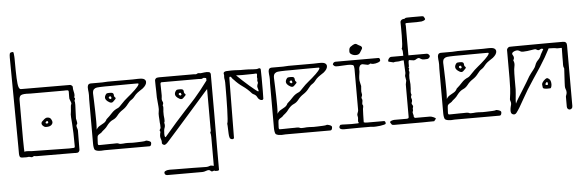

<svg xmlns="http://www.w3.org/2000/svg" viewBox="-54 -884 3867 1270"><g transform="rotate(-5 1879.5 -249.0)"><path d="M72 1Q52 2 48.5 -7Q45 -16 45 -26V-70L40 -665Q40 -685 43 -692.5Q46 -700 64 -700Q67 -700 68.5 -690Q70 -680 70.5 -668.5Q71 -657 71 -654Q71 -569 73 -526Q75 -483 80 -467.5Q85 -452 94 -451L422 -450Q428 -449 434 -443.5Q440 -438 438 -431Q438 -419 441.5 -405.5Q445 -392 445 -381Q445 -372 441 -367Q448 -360 446 -354Q444 -348 441 -342Q445 -338 444.5 -315.5Q444 -293 442.5 -267Q441 -241 441 -225Q441 -221 445 -206.5Q449 -192 444 -187Q437 -180 442 -165.5Q447 -151 447 -146Q447 -112 446.5 -82.5Q446 -53 446 -18Q446 -11 441 -5Q436 1 430 1Q424 2 419.5 1.5Q415 1 409 1L160 0Q154 0 148 -1.5Q142 -3 138 0Q130 6 122 3Q114 0 106 0Q96 2 87 1.5Q78 1 72 1ZM378 -32Q386 -32 394 -32.5Q402 -33 409 -33Q417 -33 417 -43Q417 -141 412.5 -194.5Q408 -248 409 -255Q411 -263 412 -277Q413 -291 414 -304Q415 -317 417 -320Q422 -327 416.5 -339Q411 -351 409 -359Q408 -363 408.5 -372.5Q409 -382 409 -407Q409 -414 403 -416Q396 -417 389.5 -416.5Q383 -416 377 -416H155Q142 -416 142 -416.5Q142 -417 129 -417Q95 -417 87.5 -407Q80 -397 80 -379Q80 -344 80 -298Q80 -252 80 -205.5Q80 -159 80 -120Q80 -81 81 -57.5Q82 -34 83 -35Q90 -40 106 -38Q122 -36 129 -36ZM244 -187Q234 -186 227.5 -190Q221 -194 215 -201Q207 -213 215 -224Q223 -232 232.5 -240Q242 -248 252 -248Q270 -248 277 -235.5Q284 -223 284 -216Q284 -204 273.5 -195.5Q263 -187 244 -187ZM246 -209Q256 -209 256 -216Q256 -218 255 -221.5Q254 -225 249 -225Q243 -225 239 -218Q238 -217 239 -212Q243 -208 246 -209Z M567 0Q552 -3 547 -8Q543 -13 541 -24.5Q539 -36 539 -48V-344Q539 -352 539.5 -358.5Q540 -365 540 -372Q540 -389 537.5 -407Q535 -425 539.5 -437Q544 -449 563 -448Q579 -448 586 -448Q593 -448 602 -448Q611 -448 634 -448Q643 -448 652.5 -449Q662 -450 671 -450Q685 -450 714.5 -450Q744 -450 777.5 -450Q811 -450 837 -450Q863 -450 870 -451H882Q905 -451 914.5 -444Q924 -437 924 -426Q924 -406 898 -385Q888 -378 874 -369Q860 -360 849 -349Q831 -325 817.5 -317Q804 -309 791 -291Q775 -269 753 -255Q731 -241 716 -221Q702 -203 684 -195.5Q666 -188 649 -168Q642 -158 634.5 -149.5Q627 -141 609 -127Q601 -117 592 -112.5Q583 -108 577.5 -102Q572 -96 572 -82Q572 -69 570.5 -53Q569 -37 577 -37Q580 -37 593 -37Q606 -37 623 -37.5Q640 -38 653.5 -38Q667 -38 671 -38Q679 -38 691.5 -38.5Q704 -39 712 -34Q717 -32 724 -32.5Q731 -33 738 -33Q755 -35 769.5 -34.5Q784 -34 801 -33Q806 -33 825 -33.5Q844 -34 863 -35Q882 -36 886 -38Q890 -41 904 -36.5Q918 -32 921 -27Q924 -22 921 -11Q918 0 909 0Q905 0 882.5 0Q860 0 827 0Q794 0 758 0Q722 0 689.5 0Q657 0 635.5 0Q614 0 611 0Q584 3 567 0ZM571 -140Q579 -155 593 -163Q607 -171 621 -179Q635 -187 642 -203Q663 -221 680.5 -240.5Q698 -260 723 -270Q730 -273 737 -280.5Q744 -288 751 -295Q770 -316 796 -337Q822 -358 834 -370Q837 -372 845 -380Q853 -388 861.5 -397.5Q870 -407 872.5 -414Q875 -421 867 -421Q847 -421 811 -421Q775 -421 739.5 -420.5Q704 -420 683 -420Q667 -420 650 -420Q633 -420 616 -419Q609 -419 597 -417.5Q585 -416 576.5 -408Q568 -400 568 -380Q569 -359 570 -327Q571 -295 572 -260Q573 -225 573 -193Q573 -161 571 -140ZM696 -315Q686 -305 671.5 -313Q657 -321 650 -330Q644 -338 644 -346Q644 -354 649.5 -363.5Q655 -373 662 -374Q673 -376 688.5 -374.5Q704 -373 704 -358Q704 -347 711 -342Q718 -337 710 -329ZM683 -335 687 -339Q689 -341 687 -342Q685 -343 685 -347Q685 -351 681 -351.5Q677 -352 674 -351Q669 -349 669 -343Q669 -340 671 -339Q673 -337 676.5 -334.5Q680 -332 683 -335Z M1340 201 1326 200Q1324 195 1315.5 199.5Q1307 204 1302 200Q1298 197 1294 194Q1290 191 1285 191Q1281 191 1276.5 192Q1272 193 1267 195Q1254 200 1243 200H1012Q996 200 993 187.5Q990 175 1003 171Q1009 168 1016.5 167Q1024 166 1031 166Q1037 166 1061.5 166.5Q1086 167 1118.5 167Q1151 167 1183.5 167.5Q1216 168 1240.5 168.5Q1265 169 1271 169Q1275 169 1278.5 168.5Q1282 168 1286 167Q1297 163 1300.5 162.5Q1304 162 1307.5 163Q1311 164 1322 166Q1322 164 1322 145Q1322 126 1322 99Q1322 72 1322 44.5Q1322 17 1322 -2.5Q1322 -22 1322 -25Q1322 -33 1321 -41Q1320 -49 1318 -56Q1323 -64 1322.5 -71.5Q1322 -79 1322 -86V-344Q1321 -344 1302.5 -322.5Q1284 -301 1252.5 -265.5Q1221 -230 1183 -186.5Q1145 -143 1105 -98Q1065 -53 1030 -14Q1026 -10 1023.5 -8Q1021 -6 1016 -3Q1010 2 1000.5 -3.5Q991 -9 993 -19V-23Q993 -31 987.5 -46Q982 -61 990 -89Q984 -96 986.5 -102Q989 -108 993 -114Q993 -130 992.5 -136.5Q992 -143 991 -149.5Q990 -156 990 -171Q990 -176 988.5 -192Q987 -208 991 -229Q993 -235 991.5 -255.5Q990 -276 988 -295.5Q986 -315 986 -318Q986 -344 985.5 -360Q985 -376 984.5 -391.5Q984 -407 984 -430Q984 -437 989.5 -442.5Q995 -448 1001 -448Q1007 -449 1012.5 -449Q1018 -449 1024 -449H1241Q1247 -449 1253 -448Q1259 -447 1263 -450Q1270 -455 1276.5 -453.5Q1283 -452 1289 -452Q1304 -454 1313 -455Q1322 -456 1328 -456Q1347 -456 1351 -450Q1355 -444 1355 -441V-322Q1355 -311 1355 -273Q1355 -235 1355 -181.5Q1355 -128 1354.5 -69Q1354 -10 1354 44.5Q1354 99 1354 139Q1354 179 1354 194Q1354 199 1347.5 200Q1341 201 1340 201ZM1024 -54Q1061 -98 1099 -141Q1137 -184 1167.5 -217Q1198 -250 1212 -265Q1218 -271 1236 -291.5Q1254 -312 1277.5 -341.5Q1301 -371 1323 -401L1322 -417Q1320 -417 1311.5 -419Q1303 -421 1299 -417Q1292 -413 1287 -414Q1282 -415 1272 -415H1027Q1018 -415 1018 -404Q1018 -367 1019 -345.5Q1020 -324 1018 -313Q1015 -299 1021.5 -287.5Q1028 -276 1020 -263Q1025 -252 1022.5 -238Q1020 -224 1021 -197Q1022 -187 1023.5 -171Q1025 -155 1020 -147Q1026 -128 1019 -111Q1017 -108 1015.5 -97Q1014 -86 1014 -73.5Q1014 -61 1016.5 -54.5Q1019 -48 1024 -54ZM1159 -298Q1149 -288 1134.5 -296Q1120 -304 1113 -313Q1107 -321 1107 -329Q1107 -337 1112.5 -346.5Q1118 -356 1125 -357Q1136 -359 1151.5 -357.5Q1167 -356 1167 -341Q1167 -330 1174 -325Q1181 -320 1173 -312ZM1146 -318 1150 -322Q1152 -324 1150 -325Q1148 -326 1148 -330Q1148 -334 1144 -334.5Q1140 -335 1137 -334Q1132 -332 1132 -326Q1132 -323 1134 -322Q1136 -320 1139.5 -317.5Q1143 -315 1146 -318Z M1460 1Q1451 1 1444 -6Q1443 -9 1441 -15Q1439 -21 1438 -38.5Q1437 -56 1436 -91Q1436 -96 1435 -100.5Q1434 -105 1436 -108Q1438 -111 1440 -136Q1442 -161 1443 -198.5Q1444 -236 1444.5 -274.5Q1445 -313 1445 -343Q1445 -363 1445 -376.5Q1445 -390 1444 -391Q1440 -409 1441.5 -417Q1443 -425 1441 -432Q1440 -434 1440 -437Q1440 -449 1459 -451Q1497 -453 1514 -452Q1531 -451 1552 -450H1584Q1607 -450 1634.5 -447.5Q1662 -445 1672 -450Q1674 -451 1677 -451Q1687 -451 1687 -440Q1688 -409 1688 -387.5Q1688 -366 1688 -345Q1688 -324 1688 -301.5Q1688 -279 1687 -247Q1684 -240 1677 -240Q1664 -240 1653 -253Q1649 -258 1646.5 -264Q1644 -270 1639 -274Q1634 -279 1627 -282Q1620 -285 1615 -290Q1590 -319 1559 -340.5Q1528 -362 1503 -390Q1501 -392 1498.5 -394Q1496 -396 1494 -399Q1487 -412 1481 -412Q1475 -412 1475 -404L1471 -6Q1468 1 1460 1ZM1658 -299Q1663 -301 1658.5 -313Q1654 -325 1654 -334Q1655 -338 1656 -342Q1657 -346 1658 -349Q1663 -354 1658 -367Q1657 -372 1658.5 -378Q1660 -384 1658 -389Q1657 -395 1658.5 -403Q1660 -411 1659 -414Q1658 -419 1651.5 -418Q1645 -417 1636 -417Q1616 -417 1598 -416.5Q1580 -416 1560 -416Q1543 -416 1533 -417Q1523 -418 1521 -417Q1536 -402 1558 -381.5Q1580 -361 1602 -342Q1624 -323 1640 -310.5Q1656 -298 1658 -299Z M1768 0Q1753 -3 1748 -8Q1744 -13 1742 -24.5Q1740 -36 1740 -48V-344Q1740 -352 1740.5 -358.5Q1741 -365 1741 -372Q1741 -389 1738.5 -407Q1736 -425 1740.5 -437Q1745 -449 1764 -448Q1780 -448 1787 -448Q1794 -448 1803 -448Q1812 -448 1835 -448Q1844 -448 1853.5 -449Q1863 -450 1872 -450Q1886 -450 1915.5 -450Q1945 -450 1978.5 -450Q2012 -450 2038 -450Q2064 -450 2071 -451H2083Q2106 -451 2115.5 -444Q2125 -437 2125 -426Q2125 -406 2099 -385Q2089 -378 2075 -369Q2061 -360 2050 -349Q2032 -325 2018.5 -317Q2005 -309 1992 -291Q1976 -269 1954 -255Q1932 -241 1917 -221Q1903 -203 1885 -195.5Q1867 -188 1850 -168Q1843 -158 1835.5 -149.5Q1828 -141 1810 -127Q1802 -117 1793 -112.5Q1784 -108 1778.5 -102Q1773 -96 1773 -82Q1773 -69 1771.5 -53Q1770 -37 1778 -37Q1781 -37 1794 -37Q1807 -37 1824 -37.5Q1841 -38 1854.5 -38Q1868 -38 1872 -38Q1880 -38 1892.5 -38.5Q1905 -39 1913 -34Q1918 -32 1925 -32.5Q1932 -33 1939 -33Q1956 -35 1970.5 -34.5Q1985 -34 2002 -33Q2007 -33 2026 -33.5Q2045 -34 2064 -35Q2083 -36 2087 -38Q2091 -41 2105 -36.5Q2119 -32 2122 -27Q2125 -22 2122 -11Q2119 0 2110 0Q2106 0 2083.5 0Q2061 0 2028 0Q1995 0 1959 0Q1923 0 1890.5 0Q1858 0 1836.5 0Q1815 0 1812 0Q1785 3 1768 0ZM1772 -140Q1780 -155 1794 -163Q1808 -171 1822 -179Q1836 -187 1843 -203Q1864 -221 1881.5 -240.5Q1899 -260 1924 -270Q1931 -273 1938 -280.5Q1945 -288 1952 -295Q1971 -316 1997 -337Q2023 -358 2035 -370Q2038 -372 2046 -380Q2054 -388 2062.5 -397.5Q2071 -407 2073.5 -414Q2076 -421 2068 -421Q2048 -421 2012 -421Q1976 -421 1940.5 -420.5Q1905 -420 1884 -420Q1868 -420 1851 -420Q1834 -420 1817 -419Q1810 -419 1798 -417.5Q1786 -416 1777.5 -408Q1769 -400 1769 -380Q1770 -359 1771 -327Q1772 -295 1773 -260Q1774 -225 1774 -193Q1774 -161 1772 -140ZM1897 -315Q1887 -305 1872.5 -313Q1858 -321 1851 -330Q1845 -338 1845 -346Q1845 -354 1850.5 -363.5Q1856 -373 1863 -374Q1874 -376 1889.5 -374.5Q1905 -373 1905 -358Q1905 -347 1912 -342Q1919 -337 1911 -329ZM1884 -335 1888 -339Q1890 -341 1888 -342Q1886 -343 1886 -347Q1886 -351 1882 -351.5Q1878 -352 1875 -351Q1870 -349 1870 -343Q1870 -340 1872 -339Q1874 -337 1877.5 -334.5Q1881 -332 1884 -335Z M2399 1Q2383 -1 2376.5 -1Q2370 -1 2364 -1H2297L2202 0Q2186 0 2179.5 -4Q2173 -8 2172 -13Q2171 -19 2174.5 -24.5Q2178 -30 2179 -31Q2186 -33 2218.5 -31Q2251 -29 2296 -31Q2299 -31 2301.5 -32Q2304 -33 2300 -38Q2297 -43 2298.5 -51.5Q2300 -60 2300 -66Q2300 -73 2298 -80Q2296 -87 2298 -94Q2300 -101 2302.5 -106.5Q2305 -112 2305 -119V-392Q2305 -400 2303 -408.5Q2301 -417 2296 -418Q2285 -422 2265 -422Q2249 -422 2232 -420.5Q2215 -419 2202 -419Q2198 -419 2190 -419Q2182 -419 2177 -421Q2173 -423 2168.5 -428Q2164 -433 2165 -435Q2170 -450 2185 -450H2470Q2479 -448 2479 -433Q2479 -426 2463 -420Q2447 -414 2430 -414Q2425 -414 2420.5 -415.5Q2416 -417 2412 -418Q2404 -411 2395 -411L2360 -418Q2348 -418 2342 -408.5Q2336 -399 2336 -387V-370Q2334 -356 2332 -342.5Q2330 -329 2331 -312Q2333 -304 2334.5 -294.5Q2336 -285 2339 -275Q2339 -263 2337 -250.5Q2335 -238 2339 -223Q2341 -217 2338.5 -210.5Q2336 -204 2336 -204Q2332 -197 2336 -191Q2340 -185 2339 -177Q2338 -170 2336.5 -162Q2335 -154 2338 -150Q2343 -143 2340 -134.5Q2337 -126 2337 -108Q2337 -108 2336 -84.5Q2335 -61 2335 -35Q2335 -35 2340 -33Q2345 -31 2360 -31H2470Q2474 -31 2477 -25.5Q2480 -20 2479 -14Q2479 -10 2468 -7Q2457 -4 2442 -2Q2427 0 2414.5 0.5Q2402 1 2399 1ZM2322 -482Q2308 -482 2296.5 -488Q2285 -494 2282 -502Q2280 -508 2282 -522.5Q2284 -537 2298 -544Q2307 -551 2317 -554.5Q2327 -558 2334 -553Q2339 -549 2346 -545.5Q2353 -542 2359 -539Q2371 -530 2365 -519Q2358 -506 2349.5 -494Q2341 -482 2322 -482Z M2534 0Q2522 0 2519 -3Q2516 -6 2510 -16Q2506 -24 2517.5 -28.5Q2529 -33 2538 -33H2621Q2629 -34 2631.5 -36Q2634 -38 2634 -45V-260L2639 -285L2634 -316L2638 -335L2634 -420Q2622 -420 2617.5 -419Q2613 -418 2607 -416.5Q2601 -415 2582 -415Q2574 -415 2566 -412L2533 -420Q2529 -428 2536.5 -439Q2544 -450 2554 -450H2634Q2634 -467 2633 -479.5Q2632 -492 2627 -497Q2632 -503 2633.5 -528Q2635 -553 2635.5 -584Q2636 -615 2635.5 -640.5Q2635 -666 2635 -673Q2635 -680 2640.5 -685.5Q2646 -691 2653 -692Q2660 -693 2662 -693Q2664 -693 2670 -698Q2671 -699 2679 -699.5Q2687 -700 2709.5 -700Q2732 -700 2775 -700Q2786 -700 2789 -698Q2792 -696 2798 -683Q2802 -676 2789 -670Q2776 -664 2760 -665Q2753 -665 2750.5 -664.5Q2748 -664 2742.5 -664Q2737 -664 2722.5 -664Q2708 -664 2677 -664Q2665 -664 2666.5 -657Q2668 -650 2668 -646V-450H2790Q2797 -450 2803.5 -443Q2810 -436 2808 -430Q2807 -425 2801 -420Q2795 -415 2790 -415Q2781 -414 2768.5 -414Q2756 -414 2749 -419Q2738 -428 2730 -426Q2722 -424 2715.5 -419Q2709 -414 2700 -414Q2693 -415 2686 -416Q2679 -417 2673 -418Q2667 -419 2666 -412Q2665 -408 2665 -399.5Q2665 -391 2665 -378Q2665 -374 2662.5 -372.5Q2660 -371 2665 -363Q2667 -360 2663.5 -356.5Q2660 -353 2664 -344Q2666 -340 2664.5 -333.5Q2663 -327 2662 -320Q2660 -296 2663 -279.5Q2666 -263 2664 -230Q2663 -220 2662 -209.5Q2661 -199 2666 -188Q2666 -188 2662.5 -180.5Q2659 -173 2663 -165Q2669 -152 2663 -138Q2659 -131 2665.5 -121.5Q2672 -112 2668 -104Q2665 -97 2666.5 -91Q2668 -85 2665 -79Q2661 -71 2665 -61Q2669 -51 2668 -42Q2669 -40 2671.5 -37Q2674 -34 2676 -34Q2703 -34 2711 -34Q2719 -34 2722 -34Q2725 -34 2735 -34Q2745 -34 2775 -34Q2783 -34 2798.5 -27.5Q2814 -21 2812 -16L2800 -1Q2769 -1 2753 -0.5Q2737 0 2724 0Q2711 0 2691.5 0Q2672 0 2635.5 0Q2599 0 2534 0Z M2892 0Q2877 -3 2872 -8Q2868 -13 2866 -24.5Q2864 -36 2864 -48V-344Q2864 -352 2864.5 -358.5Q2865 -365 2865 -372Q2865 -389 2862.5 -407Q2860 -425 2864.5 -437Q2869 -449 2888 -448Q2904 -448 2911 -448Q2918 -448 2927 -448Q2936 -448 2959 -448Q2968 -448 2977.5 -449Q2987 -450 2996 -450Q3010 -450 3039.5 -450Q3069 -450 3102.5 -450Q3136 -450 3162 -450Q3188 -450 3195 -451H3207Q3230 -451 3239.5 -444Q3249 -437 3249 -426Q3249 -406 3223 -385Q3213 -378 3199 -369Q3185 -360 3174 -349Q3156 -325 3142.5 -317Q3129 -309 3116 -291Q3100 -269 3078 -255Q3056 -241 3041 -221Q3027 -203 3009 -195.5Q2991 -188 2974 -168Q2967 -158 2959.5 -149.5Q2952 -141 2934 -127Q2926 -117 2917 -112.5Q2908 -108 2902.5 -102Q2897 -96 2897 -82Q2897 -69 2895.5 -53Q2894 -37 2902 -37Q2905 -37 2918 -37Q2931 -37 2948 -37.5Q2965 -38 2978.5 -38Q2992 -38 2996 -38Q3004 -38 3016.5 -38.5Q3029 -39 3037 -34Q3042 -32 3049 -32.5Q3056 -33 3063 -33Q3080 -35 3094.5 -34.5Q3109 -34 3126 -33Q3131 -33 3150 -33.5Q3169 -34 3188 -35Q3207 -36 3211 -38Q3215 -41 3229 -36.5Q3243 -32 3246 -27Q3249 -22 3246 -11Q3243 0 3234 0Q3230 0 3207.5 0Q3185 0 3152 0Q3119 0 3083 0Q3047 0 3014.5 0Q2982 0 2960.5 0Q2939 0 2936 0Q2909 3 2892 0ZM2896 -140Q2904 -155 2918 -163Q2932 -171 2946 -179Q2960 -187 2967 -203Q2988 -221 3005.5 -240.5Q3023 -260 3048 -270Q3055 -273 3062 -280.5Q3069 -288 3076 -295Q3095 -316 3121 -337Q3147 -358 3159 -370Q3162 -372 3170 -380Q3178 -388 3186.5 -397.5Q3195 -407 3197.5 -414Q3200 -421 3192 -421Q3172 -421 3136 -421Q3100 -421 3064.5 -420.5Q3029 -420 3008 -420Q2992 -420 2975 -420Q2958 -420 2941 -419Q2934 -419 2922 -417.5Q2910 -416 2901.5 -408Q2893 -400 2893 -380Q2894 -359 2895 -327Q2896 -295 2897 -260Q2898 -225 2898 -193Q2898 -161 2896 -140ZM3021 -315Q3011 -305 2996.5 -313Q2982 -321 2975 -330Q2969 -338 2969 -346Q2969 -354 2974.5 -363.5Q2980 -373 2987 -374Q2998 -376 3013.5 -374.5Q3029 -373 3029 -358Q3029 -347 3036 -342Q3043 -337 3035 -329ZM3008 -335 3012 -339Q3014 -341 3012 -342Q3010 -343 3010 -347Q3010 -351 3006 -351.5Q3002 -352 2999 -351Q2994 -349 2994 -343Q2994 -340 2996 -339Q2998 -337 3001.5 -334.5Q3005 -332 3008 -335Z M3700 0Q3693 0 3687.5 -5.5Q3682 -11 3682 -21V-85Q3682 -90 3684 -94.5Q3686 -99 3687 -103Q3688 -107 3688.5 -110Q3689 -113 3689 -116Q3689 -127 3685 -135.5Q3681 -144 3681 -157Q3681 -165 3682 -182.5Q3683 -200 3684 -219.5Q3685 -239 3686 -254.5Q3687 -270 3687 -274Q3681 -285 3681.5 -297Q3682 -309 3682 -319Q3682 -326 3682 -347Q3682 -368 3683 -410Q3683 -412 3667 -410.5Q3651 -409 3638 -413Q3637 -414 3627.5 -414Q3618 -414 3609 -414.5Q3600 -415 3598 -415Q3597 -415 3596 -415Q3581 -386 3565 -358Q3549 -330 3528 -297.5Q3507 -265 3477 -221Q3431 -153 3399 -94Q3367 -35 3347 -9Q3336 5 3321 -2Q3309 -7 3309 -26Q3309 -31 3310 -39Q3311 -47 3312 -50Q3314 -55 3316 -66Q3318 -77 3316 -83Q3314 -87 3312.5 -94.5Q3311 -102 3312 -105Q3318 -143 3319.5 -174Q3321 -205 3321 -239V-429Q3321 -435 3327.5 -441.5Q3334 -448 3339 -448Q3341 -448 3366.5 -448.5Q3392 -449 3431 -449Q3470 -449 3514 -449.5Q3558 -450 3597.5 -450Q3637 -450 3663.5 -450Q3690 -450 3694 -450Q3719 -450 3719 -426V-22Q3719 -11 3713 -5.5Q3707 0 3700 0ZM3355 -164Q3355 -153 3353 -135Q3351 -117 3349.5 -99Q3348 -81 3349 -70Q3355 -84 3369.5 -107Q3384 -130 3400.5 -156.5Q3417 -183 3431 -206Q3445 -229 3452 -242Q3456 -249 3465.5 -261Q3475 -273 3484.5 -285.5Q3494 -298 3496 -304Q3504 -327 3511.5 -335.5Q3519 -344 3526.5 -352Q3534 -360 3542 -381Q3543 -382 3548.5 -392.5Q3554 -403 3560 -413Q3555 -417 3550 -417Q3546 -417 3542.5 -415Q3539 -413 3535 -411Q3531 -409 3529 -409Q3522 -409 3515.5 -414Q3509 -419 3501 -417Q3498 -417 3484.5 -414.5Q3471 -412 3454.5 -410Q3438 -408 3426 -408Q3413 -408 3410 -411Q3406 -413 3400 -416.5Q3394 -420 3385 -420Q3380 -420 3373.5 -418Q3367 -416 3359 -411Q3355 -408 3353 -403Q3351 -398 3355 -393Q3362 -383 3362 -373Q3362 -365 3356 -357Q3362 -344 3362 -333Q3362 -324 3360 -315.5Q3358 -307 3357 -297Q3356 -286 3355.5 -268.5Q3355 -251 3355 -230ZM3583 -151Q3579 -151 3568 -150.5Q3557 -150 3547 -152Q3537 -154 3535 -159Q3534 -167 3532.5 -177Q3531 -187 3539 -197Q3543 -204 3555 -213.5Q3567 -223 3574 -218Q3594 -209 3594 -178Q3594 -171 3591.5 -161Q3589 -151 3583 -151ZM3568 -175Q3570 -175 3570.5 -178Q3571 -181 3571 -183Q3571 -191 3567 -194Q3565 -196 3561.5 -192.5Q3558 -189 3557 -187Q3555 -185 3555 -182.5Q3555 -180 3555 -177Q3556 -175 3561.5 -175Q3567 -175 3568 -175Z"/></g></svg>

Font: Sankofa Display
Style: Regular
Weight: 400
Designer: Batsirai Madzonga
Foundry: Batsirai Madzonga
Version: Version 1.000; ttfautohint (v1.8.4.7-5d5b)